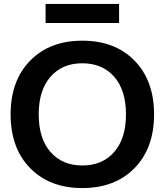

<svg xmlns="http://www.w3.org/2000/svg" viewBox="-20 -947 838 977"><path d="M212 -830V-927H586V-830ZM133.5 -638.5Q233 -740 399 -740Q565 -740 664.5 -638.5Q764 -537 764 -365Q764 -193 664.5 -91.5Q565 10 399 10Q233 10 133.5 -91.5Q34 -193 34 -365Q34 -537 133.5 -638.5ZM237 -173.5Q297 -105 399 -105Q501 -105 561 -173.5Q621 -242 621 -365Q621 -488 561 -556.5Q501 -625 399 -625Q297 -625 237 -556.5Q177 -488 177 -365Q177 -242 237 -173.5Z"/></svg>

Font: M PLUS 1p
Style: Bold
Weight: 700
Version: Version 1.062